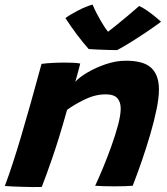

<svg xmlns="http://www.w3.org/2000/svg" viewBox="-26 -788 710 816"><path d="M151.5 6.5Q136 7 114 7Q92 7 69.5 6Q51.5 5.5 27.5 4.5Q3.5 3.5 -5.5 2.5Q26 -81 64.2 -210Q102.5 -339 150.5 -516.5Q194 -522 249.5 -522Q268 -522 285.2 -521.2Q302.5 -520.5 315 -518Q314 -513.5 310.2 -499.2Q306.5 -485 302 -468.5Q297.5 -452 294 -440.5Q311 -459.5 346.2 -480.2Q381.5 -501 424.5 -515.5Q467.5 -530 509 -530Q585 -530 617.2 -499.2Q649.5 -468.5 649.5 -408Q649.5 -372.5 639.2 -322.5Q629 -272.5 612.2 -215.5Q595.5 -158.5 576 -102.2Q556.5 -46 538 1.5Q527.5 2.5 505.8 3.2Q484 4 460 4Q434.5 4 411.8 3.2Q389 2.5 378.5 1.5Q393 -29.5 411.5 -74Q430 -118.5 447.2 -166.5Q464.5 -214.5 475.8 -257Q487 -299.5 487 -326.5Q487 -355 472.5 -371Q458 -387 423 -387Q378.5 -387 333.5 -365Q288.5 -343 259 -321Q226 -202.5 197 -118.8Q168 -35 151.5 6.5ZM565.5 -762.5Q581.5 -755.5 602 -741Q622.5 -726.5 638.8 -712.8Q655 -699 658.5 -695.5Q626 -671.5 588.5 -646.5Q551 -621.5 519.2 -602.2Q487.5 -583 471.5 -575Q454.5 -575 431.2 -575.8Q408 -576.5 386.2 -577.5Q364.5 -578.5 351 -579.5Q302.5 -634 252 -711Q270.5 -725 305 -743Q339.5 -761 367.5 -768.5Q382.5 -733 402.2 -699.5Q422 -666 433 -653Q444 -661.5 466 -679Q488 -696.5 514.2 -718.5Q540.5 -740.5 565.5 -762.5Z"/></svg>

Font: Grandstander
Style: Bold Italic
Weight: 700
Italic angle: -15°
Designer: Tyler Finck
Foundry: Etcetera Type Co
Version: Version 1.200; ttfautohint (v1.8.3)